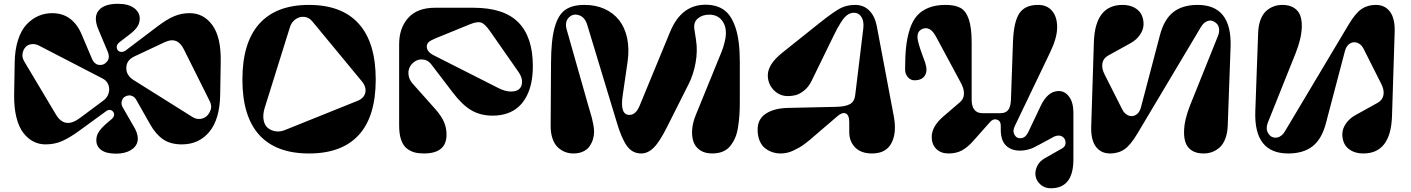

<svg xmlns="http://www.w3.org/2000/svg" viewBox="-20 -801 7501 1021"><path d="M55.2 -297.9 58.1 -467.8Q59.1 -536.6 75.9 -588.6Q92.8 -640.6 121.3 -670.9Q149.9 -701.2 184.1 -716.1Q218.3 -731 257.8 -731Q365.7 -731 414.1 -618.2L470.2 -485.8Q475.6 -473.6 484.4 -465.8Q493.2 -458 502.7 -456.3Q512.2 -454.6 522 -456.3Q531.7 -458 539.6 -464.4Q547.4 -470.7 553 -479Q558.6 -487.3 558.8 -498.8Q559.1 -510.3 554.2 -522.9L502.9 -645Q475.6 -710 504.6 -745.4Q533.7 -780.8 606.9 -780.8Q663.1 -780.8 693.1 -758.1Q723.1 -735.4 723.1 -703.1Q723.1 -677.7 709.5 -657.7Q695.8 -637.7 667 -616.2L616.2 -577.1Q599.1 -564.5 600.8 -548.1Q602.5 -531.7 616.5 -526.6Q630.4 -521.5 646 -530.8L813 -657.2Q865.2 -697.3 904.5 -714.1Q943.8 -731 988.8 -731Q1063 -731 1109.4 -667.2Q1155.8 -603.5 1153.8 -474.1L1150.9 -298.8Q1148.9 -167.5 1093.5 -100.3Q1038.1 -33.2 946.8 -33.2Q887.2 -33.2 848.1 -59.6Q809.1 -85.9 778.8 -139.2L704.1 -271Q697.3 -282.7 686.8 -288.6Q676.3 -294.4 666.3 -293.7Q656.2 -293 646.7 -288.3Q637.2 -283.7 632.1 -274.4Q627 -265.1 626.2 -254.2Q625.5 -243.2 632.8 -230L698.2 -116.2Q717.8 -78.1 711.2 -48.8Q704.6 -19.5 673.8 -1.7Q643.1 16.1 597.2 16.1Q544.4 16.1 518.3 -3.4Q492.2 -22.9 492.2 -55.2Q492.2 -80.1 505.9 -100.6Q519.5 -121.1 545.9 -144L576.2 -169.9Q584 -177.2 586.2 -185.8Q588.4 -194.3 585.2 -200.9Q582 -207.5 576.2 -212.2Q570.3 -216.8 562 -216.8Q553.7 -216.8 545.9 -210.9L405.8 -108.9Q353.5 -70.3 312.5 -51.8Q271.5 -33.2 222.2 -33.2Q187 -33.2 157.2 -48.6Q127.4 -64 103.8 -94.7Q80.1 -125.5 67.1 -177.5Q54.2 -229.5 55.2 -297.9ZM690.9 -375 1002.9 -179.2Q1023.4 -166 1045.4 -168.7Q1067.4 -171.4 1081.3 -185.5Q1095.2 -199.7 1101.1 -220Q1106.9 -240.2 1095.2 -263.2L958 -538.1Q923.8 -608.4 856.9 -577.1L694.8 -501Q652.8 -481.4 651.6 -440.9Q650.4 -400.4 690.9 -375ZM526.9 -382.8 188 -558.1Q166.5 -569.3 145.8 -565.9Q125 -562.5 113.8 -548.3Q102.5 -534.2 99.6 -513.9Q96.7 -493.7 110.8 -471.2L276.9 -192.9Q323.7 -113.8 402.8 -171.9L530.8 -267.1Q550.3 -281.7 557.4 -304.7Q564.5 -327.6 556.4 -349.6Q548.3 -371.6 526.9 -382.8Z M1623 -774.9Q1797.9 -774.9 1887.9 -674.6Q1978 -574.2 1978 -377.9Q1978 -182.1 1888.2 -83.5Q1798.3 15.1 1623 15.1Q1448.2 15.1 1358.6 -83.5Q1269 -182.1 1269 -377.9Q1269 -574.2 1358.9 -674.6Q1448.7 -774.9 1623 -774.9ZM1903.8 -369.1 1640.1 -688Q1622.1 -709.5 1596.9 -711.4Q1571.8 -713.4 1550.8 -698Q1529.8 -682.6 1522 -657.2L1387.2 -226.1Q1377 -191.9 1381.6 -164.1Q1386.2 -136.2 1403.1 -121.6Q1419.9 -106.9 1445.3 -102.8Q1470.7 -98.6 1501 -111.8L1879.9 -264.2Q1916 -278.3 1922.6 -308.3Q1929.2 -338.4 1903.8 -369.1Z M2293.5 -759.8H2497.6Q2659.7 -759.8 2736.6 -681.9Q2813.5 -604 2813.5 -449.2Q2813.5 -403.3 2805.9 -364.3Q2798.3 -325.2 2781.7 -292Q2765.1 -258.8 2740.2 -235.4Q2715.3 -211.9 2679.7 -199Q2644 -186 2599.6 -186Q2535.6 -186 2486.8 -214.4Q2438 -242.7 2387.7 -309.1L2272.5 -460Q2253.4 -484.4 2223.1 -484.9Q2192.9 -485.4 2169.4 -460Q2149.9 -437 2151.9 -408.2Q2153.8 -379.4 2173.8 -356.9L2296.4 -219.2Q2327.1 -184.1 2340.8 -152.8Q2354.5 -121.6 2354.5 -85Q2354.5 15.1 2234.4 15.1Q2205.6 15.1 2184.1 9.3Q2162.6 3.4 2143.1 -11.7Q2123.5 -26.9 2113 -57.6Q2102.5 -88.4 2102.5 -133.8V-564.9Q2102.5 -652.8 2151.1 -706.3Q2199.7 -759.8 2293.5 -759.8ZM2249.5 -553.2Q2249.5 -526.4 2284.7 -507.8L2631.8 -332Q2668 -314 2697.8 -314.2Q2727.5 -314.5 2741.9 -328.4Q2756.3 -342.3 2756.1 -367.2Q2755.9 -392.1 2736.8 -418.9L2584.5 -637.2Q2557.6 -675.3 2537.4 -681.4Q2517.1 -687.5 2476.6 -670.9L2291.5 -595.2Q2269.5 -585.9 2259.5 -576.9Q2249.5 -567.9 2249.5 -553.2Z M3317.4 -473.1 3291.5 -294.9Q3275.4 -189.9 3327.1 -189.9Q3361.3 -189.9 3381.3 -238.8L3543.5 -631.8Q3603 -775.9 3731.4 -775.9Q3791.5 -775.9 3830.8 -747.6Q3870.1 -719.2 3892.1 -651.4Q3914.1 -583.5 3914.1 -473.1V-262.2Q3914.1 -221.7 3912.1 -190.9Q3910.2 -160.2 3905 -126.5Q3899.9 -92.8 3889.6 -68.8Q3879.4 -44.9 3863.5 -24.9Q3847.7 -4.9 3823.2 5.1Q3798.8 15.1 3767.1 15.1Q3728 15.1 3702.4 -2.4Q3676.8 -20 3667.2 -48.8Q3657.7 -77.6 3660.9 -114.3Q3664.1 -150.9 3680.2 -189.9L3818.4 -528.8Q3826.2 -548.3 3833.3 -576.7Q3840.3 -605 3840.3 -624Q3840.3 -668 3816.4 -695.6Q3792.5 -723.1 3751.5 -723.1Q3714.4 -723.1 3690.7 -702.6Q3667 -682.1 3672.4 -646L3681.2 -588.9Q3690.4 -530.3 3679 -467.5Q3667.5 -404.8 3643.1 -356L3527.3 -126Q3487.8 -46.9 3456.5 -15.9Q3425.3 15.1 3390.1 15.1Q3342.8 15.1 3314.2 -24.4Q3285.6 -64 3261.2 -146L3103 -668Q3090.3 -710 3058.6 -720.2Q3026.9 -730.5 3004.6 -707.5Q2982.4 -684.6 2993.2 -645L3106.4 -246.1Q3106.4 -245.6 3115.5 -215.1Q3124.5 -184.6 3127.7 -172.9Q3130.9 -161.1 3135 -138.7Q3139.2 -116.2 3139.2 -101.1Q3139.2 -80.6 3133.5 -61.3Q3127.9 -42 3116 -24.2Q3104 -6.3 3081.5 4.4Q3059.1 15.1 3029.3 15.1Q3006.8 15.1 2986.3 7.6Q2965.8 0 2947.5 -16.4Q2929.2 -32.7 2918.5 -63Q2907.7 -93.3 2908.2 -133.8L2910.2 -466.8Q2910.6 -587.4 2929.4 -654.8Q2948.2 -722.2 2985.6 -748.5Q3022.9 -774.9 3088.4 -774.9Q3147.5 -774.9 3194.6 -753.7Q3241.7 -732.4 3272.2 -693.8Q3302.7 -655.3 3314.9 -598.4Q3327.1 -541.5 3317.4 -473.1Z M4168.9 -227.1 4427.2 -232.9Q4474.6 -233.9 4499.3 -247.1Q4523.9 -260.3 4527.8 -295.9L4570.8 -649.9Q4575.7 -690.9 4558.1 -714.4Q4540.5 -737.8 4508.8 -731.9Q4494.1 -729 4479.7 -716.6Q4465.3 -704.1 4451.4 -681.4Q4437.5 -658.7 4432.1 -648.7Q4426.8 -638.7 4416 -617.2L4294.9 -369.1Q4279.8 -338.4 4256.1 -319.6Q4232.4 -300.8 4212.2 -295.4Q4191.9 -290 4169.9 -290Q4125.5 -290 4094.2 -322.3Q4063 -354.5 4063 -400.9Q4063 -458.5 4139.2 -520L4339.8 -680.2Q4411.1 -736.8 4446.5 -755.9Q4481.9 -774.9 4527.8 -774.9Q4572.3 -774.9 4602.1 -745.4Q4631.8 -715.8 4642.1 -664.1L4732.9 -183.1Q4749.5 -95.2 4720.5 -40Q4691.4 15.1 4617.2 15.1Q4558.6 15.1 4527.3 -17.1Q4496.1 -49.3 4496.1 -98.1V-149.9Q4496.1 -189.9 4477.3 -197.8Q4458.5 -205.6 4432.1 -182.1L4334 -98.1Q4329.6 -94.7 4313 -80.1Q4296.4 -65.4 4287.6 -58.1Q4278.8 -50.8 4261.5 -37.6Q4244.1 -24.4 4230.7 -16.8Q4217.3 -9.3 4200.2 -1Q4183.1 7.3 4166 11.2Q4148.9 15.1 4131.8 15.1Q4108.9 15.1 4087.9 8.3Q4066.9 1.5 4048.6 -12.7Q4030.3 -26.9 4019.5 -52.5Q4008.8 -78.1 4008.8 -111.8Q4008.8 -168.5 4053.2 -197Q4097.7 -225.6 4168.9 -227.1Z M4793 -433.1Q4793 -502.4 4798.6 -553.2Q4804.2 -604 4818.6 -647.7Q4833 -691.4 4857.2 -718.3Q4881.3 -745.1 4918.9 -760Q4956.5 -774.9 5007.8 -774.9Q5059.1 -774.9 5087.9 -758.8Q5116.7 -742.7 5131.8 -698.5Q5147 -654.3 5147 -574.2V-272Q5147 -199.2 5204.6 -199.2H5300.8Q5328.1 -199.2 5341.3 -216.3Q5354.5 -233.4 5356 -272L5366.7 -578.1Q5370.6 -684.6 5400.4 -729.7Q5430.2 -774.9 5500 -774.9Q5547.9 -774.9 5574.7 -743.2Q5601.6 -711.4 5601.6 -655.8Q5601.6 -600.6 5564.9 -523.9L5376 -129.9Q5363.3 -103 5375.5 -83Q5387.7 -63 5410.9 -66.2Q5434.1 -69.3 5447.8 -98.1L5513.7 -236.8Q5551.3 -316.9 5609.9 -316.9Q5643.1 -316.9 5665.5 -286.4Q5688 -255.9 5688 -202.1V46.9Q5688 200.2 5567.9 200.2Q5536.6 200.2 5514.9 181.9Q5493.2 163.6 5487.5 138.4Q5481.9 113.3 5494.1 85.2Q5506.3 57.1 5536.6 40L5628.9 -12.2Q5647.5 -22.9 5646.2 -44.2Q5645 -65.4 5628.2 -75.2Q5611.3 -85 5586.9 -75.2L5501 -28.8Q5482.9 -19 5471.4 -13.9Q5460 -8.8 5441.9 -4.4Q5423.8 0 5403.8 0Q5357.4 0 5329.6 -27.1Q5301.8 -54.2 5301.8 -110.8V-132.8Q5301.8 -158.2 5281.7 -164.8Q5261.7 -171.4 5244.6 -151.9L5155.8 -51.8Q5124.5 -16.6 5094.5 -0.7Q5064.5 15.1 5023.9 15.1Q4983.4 15.1 4959 -8.8Q4934.6 -32.7 4934.6 -73.2Q4934.6 -127.4 4994.6 -180.2L5085 -257.8Q5106 -275.9 5106 -303.2Q5106 -319.3 5101.6 -333Q5097.2 -346.7 5085 -369.1L4958 -605Q4933.6 -650.9 4903.8 -650.9Q4885.7 -650.9 4872.3 -639.4Q4858.9 -627.9 4858.9 -605Q4858.9 -589.4 4866.7 -563Q4874.5 -536.6 4886.2 -505.1Q4897.9 -473.6 4899.9 -467.8Q4914.1 -424.3 4898.2 -399.2Q4882.3 -374 4842.8 -374Q4822.8 -374 4807.9 -390.4Q4793 -406.7 4793 -433.1Z M5782.7 -127 5796.9 -576.2Q5803.2 -774.9 5949.7 -774.9Q5986.8 -774.9 6013.7 -759.8Q6040.5 -744.6 6051.3 -720.5Q6062 -696.3 6061 -669.4Q6060.1 -642.6 6042 -616Q6023.9 -589.4 5992.7 -571.8L5873.5 -505.9Q5846.7 -491.2 5842 -463.9Q5837.4 -436.5 5855 -402.8L5947.8 -219.2Q5960 -194.8 5980.7 -186.8Q6001.5 -178.7 6020.5 -190.2Q6039.6 -201.7 6046.9 -229L6147.9 -612.8Q6169.9 -697.8 6219 -736.3Q6268.1 -774.9 6348.6 -774.9Q6531.2 -774.9 6523.9 -551.8L6508.8 -133.8Q6507.3 -92.8 6495.6 -62.7Q6483.9 -32.7 6465.1 -16.4Q6446.3 0 6425 7.6Q6403.8 15.1 6379.9 15.1Q6342.3 15.1 6318.4 -0.2Q6294.4 -15.6 6285.2 -40.8Q6275.9 -65.9 6276.4 -100.1Q6276.9 -134.3 6285.4 -169.2Q6293.9 -204.1 6308.6 -241.2L6458 -612.8Q6464.8 -631.8 6462.4 -649.2Q6460 -666.5 6448.7 -676.8Q6437.5 -687 6424.1 -690.7Q6410.6 -694.3 6394.5 -686Q6378.4 -677.7 6366.7 -658.2L6027.8 -89.8Q5991.7 -29.3 5959.5 -7.1Q5927.2 15.1 5882.8 15.1Q5834.5 15.1 5807.6 -21Q5780.8 -57.1 5782.7 -127Z M7396.5 -632.8 7382.3 -184.1Q7376 15.1 7229.5 15.1Q7192.4 15.1 7165.5 0Q7138.7 -15.1 7127.9 -39.3Q7117.2 -63.5 7118.2 -90.3Q7119.1 -117.2 7137.2 -143.8Q7155.3 -170.4 7186.5 -188L7305.2 -253.9Q7332 -268.6 7336.9 -295.9Q7341.8 -323.2 7324.2 -356.9L7231.4 -541Q7219.2 -565.4 7198.5 -573.2Q7177.7 -581.1 7158.7 -569.6Q7139.6 -558.1 7132.3 -530.8L7031.2 -147Q7009.3 -62 6960.2 -23.4Q6911.1 15.1 6830.6 15.1Q6647.9 15.1 6655.3 -208L6670.4 -626Q6671.9 -667 6683.6 -697Q6695.3 -727.1 6714.1 -743.4Q6732.9 -759.8 6754.2 -767.3Q6775.4 -774.9 6799.3 -774.9Q6836.9 -774.9 6860.8 -759.5Q6884.8 -744.1 6894 -719Q6903.3 -693.8 6902.6 -659.9Q6901.9 -626 6893.3 -591.1Q6884.8 -556.2 6870.1 -519L6721.2 -147Q6716.3 -133.3 6716.1 -120.4Q6715.8 -107.4 6720.9 -97.7Q6726.1 -87.9 6733.4 -80.3Q6740.7 -72.8 6751.2 -70.3Q6761.7 -67.9 6772 -69.6Q6782.2 -71.3 6793.2 -79.6Q6804.2 -87.9 6812.5 -102.1L7151.4 -669.9Q7187.5 -730.5 7219.7 -752.7Q7252 -774.9 7296.4 -774.9Q7344.7 -774.9 7371.6 -738.8Q7398.4 -702.6 7396.5 -632.8Z"/></svg>

Font: Pilowlava
Style: Regular
Weight: 400
Designer: Anton Moglia, Jérémy Landes, Maksym Kobuzan (Cyrillic), Velvetyne Type Foundry
Foundry: Anton Moglia, Jérémy Landes, Velvetyne Type Foundry
Version: Version 1.001;hotconv 1.0.109;makeotfexe 2.5.65596